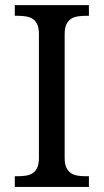

<svg xmlns="http://www.w3.org/2000/svg" viewBox="-20 -734 407 754"><path d="M38.1 0V-42H50.8Q67.9 -42 82.8 -44.4Q97.7 -46.9 108.9 -54.4Q120.1 -62 126.5 -76.2Q132.8 -90.3 132.8 -113.8V-600.1Q132.8 -623.5 126.5 -637.7Q120.1 -651.9 108.9 -659.4Q97.7 -667 82.8 -669.4Q67.9 -671.9 50.8 -671.9H38.1V-713.9H329.1V-671.9H315.9Q299.3 -671.9 284.2 -669.4Q269 -667 258.1 -659.4Q247.1 -651.9 240.5 -637.7Q233.9 -623.5 233.9 -600.1V-113.8Q233.9 -90.3 240.5 -76.2Q247.1 -62 258.1 -54.4Q269 -46.9 284.2 -44.4Q299.3 -42 315.9 -42H329.1V0Z"/></svg>

Font: Gandom FD
Style: FD
Weight: 400
Foundry: DejaVu fonts team - Redesigned by Saber Rastikerdar - Based on Samim Font
Version: Version 0.6